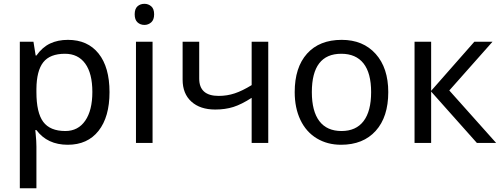

<svg xmlns="http://www.w3.org/2000/svg" viewBox="-20 -757 2660 1017"><path d="M338.9 9.8Q231 9.8 172.9 -67.9H167L168.9 -47.9Q172.9 -9.8 172.9 20V240.2H85V-536.1H157.2L168.9 -462.9H172.9Q204.1 -506.8 245.1 -526.4Q286.1 -545.9 339.8 -545.9Q444.3 -545.9 502.2 -473.4Q560.1 -400.9 560.1 -269Q560.1 -137.7 502 -64Q443.8 9.8 338.9 9.8ZM324.2 -472.2Q244.6 -472.2 209.2 -427.2Q173.8 -382.3 172.9 -286.1V-269Q172.9 -160.2 209 -111.6Q245.1 -63 326.2 -63Q393.6 -63 431.4 -117.7Q469.2 -172.4 469.2 -270Q469.2 -368.2 431.4 -420.2Q393.6 -472.2 324.2 -472.2Z M788.1 0H700.2V-536.1H788.1ZM693.4 -681.2Q693.4 -710.4 708.3 -723.6Q723.1 -736.8 745.1 -736.8Q765.6 -736.8 781 -723.6Q796.4 -710.4 796.4 -681.2Q796.4 -652.3 781 -638.7Q765.6 -625 745.1 -625Q723.1 -625 708.3 -638.7Q693.4 -652.3 693.4 -681.2Z M1035.2 -536.1V-340.8Q1035.2 -249 1138.2 -249Q1183.1 -249 1223.4 -262.5Q1263.7 -275.9 1313 -306.2V-536.1H1400.9V0H1313V-238.8Q1259.3 -204.1 1216.1 -190.4Q1172.9 -176.8 1120.1 -176.8Q1040 -176.8 993.7 -218.8Q947.3 -260.7 947.3 -335V-536.1Z M2036.6 -269Q2036.6 -137.7 1970.2 -64Q1903.8 9.8 1786.6 9.8Q1713.9 9.8 1657.7 -24.2Q1601.6 -58.1 1571.3 -121.6Q1541 -185.1 1541 -269Q1541 -399.9 1606.4 -472.9Q1671.9 -545.9 1790 -545.9Q1903.3 -545.9 1970 -471.4Q2036.6 -397 2036.6 -269ZM1631.8 -269Q1631.8 -168 1671.6 -115.5Q1711.4 -63 1789.1 -63Q1865.7 -63 1905.8 -115.5Q1945.8 -168 1945.8 -269Q1945.8 -370.1 1905.5 -421.1Q1865.2 -472.2 1787.6 -472.2Q1631.8 -472.2 1631.8 -269Z M2492.7 -536.1H2588.9L2359.9 -277.8L2607.9 0H2505.9L2263.7 -272V0H2175.8V-536.1H2263.7V-275.9Z"/></svg>

Font: NotoPenekeko
Style: Regular
Weight: 400
Designer: Monotype Design team
Foundry: Monotype Imaging Inc.
Version: Version 1.04